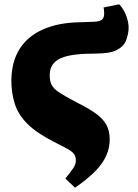

<svg xmlns="http://www.w3.org/2000/svg" viewBox="-20 -639 642 896"><path d="M330 237 285 194Q314 159 324 142.5Q334 126 334 109Q334 90 324 78Q314 66 292 54Q270 42 232 23Q151 -18 108 -61Q65 -104 49 -154.5Q33 -205 33 -264Q34 -351 71.5 -410.5Q109 -470 180 -501.5Q251 -533 349 -535Q395 -536 420 -537.5Q445 -539 455 -546.5Q465 -554 466 -572Q466 -579 465.5 -589Q465 -599 463 -604L536 -619Q558 -597 570 -563Q582 -529 580 -502Q578 -475 567.5 -448.5Q557 -422 525 -405.5Q493 -389 427 -389Q371 -389 330.5 -384Q290 -379 264 -367.5Q238 -356 225 -336.5Q212 -317 212 -287Q212 -261 221 -243Q230 -225 256.5 -207.5Q283 -190 336 -162Q393 -134 427.5 -109Q462 -84 477 -55.5Q492 -27 492 11Q492 51 475.5 88Q459 125 423.5 161Q388 197 330 237Z"/></svg>

Font: Literata 18pt Black
Style: Italic
Weight: 900
Italic angle: -2°
Designer: Latin by Veronika Burian and Jose Scaglione. Greek by Irene Vlachou. Cyrillic by Vera Evstafieva
Foundry: TypeTogether
Version: Version 3.103;gftools[0.9.29]